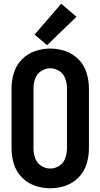

<svg xmlns="http://www.w3.org/2000/svg" viewBox="-20 -1004 540 1032"><path d="M233 -761 166 -818 309 -984 391 -914ZM250 8Q208 8 167.5 -6Q127 -20 97 -51Q67 -82 54.5 -123Q42 -164 42 -206V-529Q42 -571 54.5 -612Q67 -653 97 -684Q127 -715 167.5 -729Q208 -743 250 -743Q292 -743 332.5 -729Q373 -715 403 -684Q433 -653 445.5 -612Q458 -571 458 -529V-206Q458 -164 445.5 -123Q433 -82 403 -51Q373 -20 332.5 -6Q292 8 250 8ZM250 -98Q276 -98 299 -113Q322 -128 331 -154Q340 -180 340 -206V-529Q340 -555 331 -581Q322 -607 299 -622Q276 -637 250 -637Q224 -637 201 -622Q178 -607 169 -581Q160 -555 160 -529V-206Q160 -180 169 -154Q178 -128 201 -113Q224 -98 250 -98Z"/></svg>

Font: Iosevka SS01
Style: Bold
Weight: 700
Monospace: yes
Designer: Belleve Invis
Foundry: Belleve Invis
Version: 2.3.3; ttfautohint (v1.8.3)